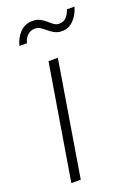

<svg xmlns="http://www.w3.org/2000/svg" viewBox="-141 -793 606 851"><g transform="rotate(-20 161.5 -367.0)"><path d="M42.5 0 132.3 -542.5H176.3L86.9 0ZM234.9 -647Q215.3 -647 200.7 -654.8Q186 -662.6 174.1 -672.9Q162.1 -683.1 150.4 -690.9Q138.7 -698.7 124 -698.7Q103.5 -698.7 89.1 -685.1Q74.7 -671.4 69.8 -649.9H34.2Q43 -686.5 67.1 -710.4Q91.3 -734.4 125 -734.4Q146.5 -734.4 161.1 -726.6Q175.8 -718.8 187.3 -708.5Q198.7 -698.2 209.7 -690.2Q220.7 -682.1 234.9 -682.1Q252.9 -682.1 265.9 -693.6Q278.8 -705.1 287.6 -730.5H323.2Q312 -691.4 288.6 -669.2Q265.1 -647 234.9 -647Z"/></g></svg>

Font: Inter 16pt ExtraLight
Style: Italic
Weight: 250
Italic angle: -9.3988°
Version: Version 4.001;git-66647c0bb